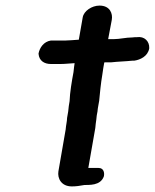

<svg xmlns="http://www.w3.org/2000/svg" viewBox="-20 -624 554 687"><path d="M118 -431C120 -407 138 -395 162 -395H196C213 -395 227 -397 247 -398C246 -390 244 -379 243 -366C237 -334 230 -293 229 -262C227 -251 225 -238 224 -225L220 -202C220 -190 216 -176 215 -161L189 -11C185 14 199 43 237 43C252 43 266 41 282 38C297 37 340 42 352 6V5C354 -6 351 -23 333 -23H296L321 -166C322 -176 323 -187 325 -199V-200C325 -206 327 -215 329 -226V-227C330 -239 333 -251 335 -264V-265C337 -286 341 -328 346 -356C348 -373 351 -388 353 -400C353 -400 354 -401 355 -401H378C405 -404 426 -404 455 -407H461C481 -410 509 -422 514 -451V-452C515 -476 497 -495 470 -491C465 -491 461 -491 453 -490C431 -490 408 -484 388 -484H367L380 -553C384 -575 374 -604 336 -604C309 -604 280 -585 276 -562L262 -482C243 -481 228 -479 214 -479H162C136 -475 122 -453 118 -433Z"/></svg>

Font: Scribbler
Style: BlkIta
Weight: 900
Designer: Mew Too
Foundry: Cannot Into Space Fonts
Version: Version 1.001